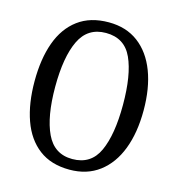

<svg xmlns="http://www.w3.org/2000/svg" viewBox="-109 -820 858 925"><g transform="rotate(15 320.5 -357.5)"><path d="M320 10Q228 10 167.5 -36Q107 -82 77.5 -165Q48 -248 48 -359Q48 -470 77.5 -552Q107 -634 168 -679.5Q229 -725 321 -725Q408 -725 468.5 -679.5Q529 -634 560.5 -551.5Q592 -469 592 -358Q592 -247 560.5 -164.5Q529 -82 468 -36Q407 10 320 10ZM320 -43Q413 -43 451 -126.5Q489 -210 489 -358Q489 -507 451.5 -589.5Q414 -672 321 -672Q230 -672 190.5 -589.5Q151 -507 151 -358Q151 -210 190.5 -126.5Q230 -43 320 -43Z"/></g></svg>

Font: Noto Serif Condensed
Style: Regular
Weight: 400
Width: 3
Designer: Monotype Design Team
Foundry: Monotype Imaging Inc.
Version: Version 2.013; ttfautohint (v1.8.4.7-5d5b)